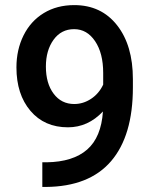

<svg xmlns="http://www.w3.org/2000/svg" viewBox="-20 -741 608 764"><path d="M389.6 -297.4Q330.1 -234.4 250.5 -234.4Q156.7 -234.4 101.1 -300Q45.4 -365.7 45.4 -472.7Q45.4 -543 73.7 -600.1Q102.1 -657.2 154.3 -689Q206.5 -720.7 275.4 -720.7Q382.8 -720.7 445.8 -640.6Q508.8 -560.5 508.8 -426.3V-393.1Q508.8 -200.7 421.9 -99.6Q335 1.5 162.6 2.9H148.4V-95.2H165.5Q270.5 -96.7 326.7 -145.8Q382.8 -194.8 389.6 -297.4ZM275.4 -327.1Q311 -327.1 342.3 -347.7Q373.5 -368.2 390.6 -404.3V-450.7Q390.6 -529.3 358.4 -577.1Q326.2 -625 274.9 -625Q223.6 -625 193.1 -582.8Q162.6 -540.5 162.6 -476.1Q162.6 -409.2 193.4 -368.2Q224.1 -327.1 275.4 -327.1Z"/></svg>

Font: RobotoDraft Medium
Style: Regular
Weight: 500
Version: Version 2.001152; 2014